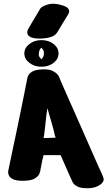

<svg xmlns="http://www.w3.org/2000/svg" viewBox="-20 -951 585 1010"><path d="M192 -748Q157 -748 142 -755.5Q127 -763 124.5 -773Q122 -783 125 -790.5Q128 -798 128 -798Q128 -798 136.5 -812.5Q145 -827 156.5 -846.5Q168 -866 178.5 -883Q189 -900 192 -906Q199 -917 230 -927Q261 -937 304 -924Q333 -916 339.5 -905Q346 -894 343 -886Q340 -878 340 -878Q340 -878 330 -861.5Q320 -845 306.5 -823Q293 -801 282 -782Q271 -764 249.5 -757Q228 -750 210 -749Q192 -748 192 -748ZM108 -670Q108 -699 134.5 -719.5Q161 -740 198 -740Q236 -740 262 -719.5Q288 -699 288 -670Q288 -641 262 -620.5Q236 -600 198 -600Q161 -600 134.5 -620.5Q108 -641 108 -670ZM197 -700Q192 -695 189 -689Q186 -683 184 -669Q183 -656 190.5 -647.5Q198 -639 198 -639Q198 -639 204.5 -647.5Q211 -656 211 -671Q211 -686 204 -693Q197 -700 197 -700ZM124 -540Q123 -540 127.5 -551.5Q132 -563 149 -574Q166 -585 205 -586Q240 -587 258 -577.5Q276 -568 282.5 -559Q289 -550 289 -550Q289 -550 300 -524Q311 -498 330 -455.5Q349 -413 372 -361Q395 -309 418.5 -255.5Q442 -202 462.5 -155.5Q483 -109 497 -77.5Q511 -46 515 -38Q524 -19 525 -11Q526 -3 524.5 -0.5Q523 2 523 3Q516 17 495.5 27.5Q475 38 446 39Q406 40 388 30.5Q370 21 364.5 11.5Q359 2 360 3Q360 3 349.5 -20Q339 -43 325 -75.5Q311 -108 299 -135Q299 -135 285.5 -135Q272 -135 254 -135Q236 -135 222.5 -135Q209 -135 209 -135Q205 -121 201 -100.5Q197 -80 194 -64Q191 -48 191 -48Q191 -48 186.5 -36Q182 -24 163 -12Q144 0 100 0Q67 0 50.5 -7.5Q34 -15 28.5 -25Q23 -35 23 -42.5Q23 -50 23 -50Q25 -60 31.5 -91.5Q38 -123 47.5 -167.5Q57 -212 67.5 -262Q78 -312 88 -361Q98 -410 106 -450.5Q114 -491 119 -515.5Q124 -540 124 -540ZM229 -382Q228 -378 227 -366L223 -338Q221 -315 218 -289Q215 -263 212 -240Q210 -228 209 -225H222Q234 -225 248 -226Q262 -227 273 -227Q269 -235 266.5 -247.5Q264 -260 261 -271Q255 -294 247.5 -319Q240 -344 234 -366Q231 -378 229 -382Z"/></svg>

Font: Nerko One
Style: Regular
Weight: 400
Designer: Nermin Kahrimanovic
Foundry: Nermin Kahrimanovic
Version: Version 1.101